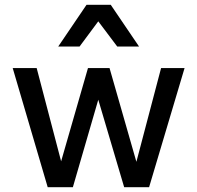

<svg xmlns="http://www.w3.org/2000/svg" viewBox="-20 -781 823 801"><path d="M602 0H498L390 -365L284 0H179L33 -497H133L235 -108L347 -497H437L549 -106L652 -497H750ZM560 -587H469L390 -692L312 -587H223L341 -761H442Z"/></svg>

Font: Wix Madefor Text Medium
Style: Regular
Weight: 500
Designer: Dalton Maag Ltd
Foundry: Dalton Maag Ltd
Version: Version 3.100